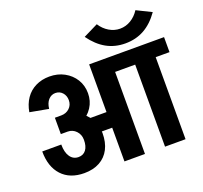

<svg xmlns="http://www.w3.org/2000/svg" viewBox="-145 -1045 1286 1214"><g transform="rotate(-20 498.0 -437.5)"><path d="M294 -484Q294 -515 275.5 -535.5Q257 -556 228 -556V-667Q284 -667 328 -643Q372 -619 397.5 -578Q423 -537 423 -484ZM158 -475 33 -498Q42 -550 68 -588Q94 -626 135.5 -646.5Q177 -667 229 -667V-556Q201 -556 181.5 -534.5Q162 -513 158 -475ZM355 -227V-332H579V-227ZM298 -216Q298 -252 275 -276Q252 -300 219 -300V-407Q278 -407 324 -382Q370 -357 396.5 -314Q423 -271 423 -216ZM230 -17Q133 -17 79 -75.5Q25 -134 25 -237H153Q153 -184 173.5 -154.5Q194 -125 230 -125ZM229 -17V-125Q262 -125 280 -149Q298 -173 298 -216H423Q423 -154 400 -109.5Q377 -65 333.5 -41Q290 -17 229 -17ZM173 -300V-410H217V-300ZM216 -300V-410Q249 -410 271.5 -431Q294 -452 294 -485H423Q423 -432 396 -390.5Q369 -349 322 -324.5Q275 -300 216 -300ZM492 0V-653H630V0ZM529 -552V-653H723V-552ZM765 0V-639H903V0ZM673 -552V-653H996V-552ZM754 -699V-798Q793 -798 827 -818.5Q861 -839 884 -875L983 -826Q938 -762 881.5 -730.5Q825 -699 754 -699ZM754 -699Q684 -699 627.5 -730.5Q571 -762 525 -826L624 -875Q647 -839 681.5 -818.5Q716 -798 754 -798Z"/></g></svg>

Font: Akshar Light SemiBold
Style: Regular
Weight: 600
Version: Version 1.100